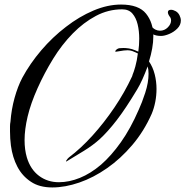

<svg xmlns="http://www.w3.org/2000/svg" viewBox="-20 -694 815 844"><path d="M210 130Q153 130 116 105Q78 80 56.5 39Q35 -2 28 -54Q26 -69 25 -85Q24 -101 24 -117Q24 -128 24 -138.5Q24 -149 26 -159Q30 -213 44 -263.5Q58 -314 78 -352Q112 -415 161.5 -473Q211 -531 270 -576Q328 -621 390.5 -647.5Q453 -674 512 -674Q590 -674 622 -634Q654 -594 654 -535Q654 -509 649 -481Q644 -453 635 -424Q652 -399 660 -367.5Q668 -336 668 -303Q668 -274 662.5 -246Q657 -218 647 -194Q613 -117 561.5 -56.5Q510 4 451 45Q391 87 328.5 108.5Q266 130 210 130ZM239 107Q284 107 331 88Q378 69 424 30Q469 -9 511.5 -69Q554 -129 590 -212Q604 -242 618.5 -286.5Q633 -331 633 -370Q633 -389 629 -402Q618 -372 606 -345.5Q594 -319 583 -301Q532 -216 492.5 -165Q453 -114 418 -82Q388 -55 349 -31Q310 -7 275 14Q267 19 272 11Q277 3 283 -2Q336 -42 387 -98.5Q438 -155 483 -221.5Q528 -288 561 -359L563 -366Q568 -377 575 -402Q582 -427 586 -459L568 -467Q555 -473 540 -473Q536 -473 532 -472.5Q528 -472 524 -472L492 -467Q483 -465 489 -473Q495 -480 504 -482Q507 -482 512 -482.5Q517 -483 523 -483Q534 -483 547 -481Q560 -479 574 -473L588 -467Q590 -481 591 -495.5Q592 -510 592 -524Q592 -558 585 -587Q578 -616 562 -634.5Q546 -653 517 -653Q456 -653 401.5 -624Q347 -595 300 -547Q252 -498 213.5 -435.5Q175 -373 145 -306Q115 -239 101.5 -182Q88 -125 88 -78Q88 -57 90.5 -38Q93 -19 98 -2Q114 51 151.5 79Q189 107 239 107ZM688 -536Q664 -536 649.5 -545Q635 -554 635 -567Q635 -578 639 -580Q643 -582 644 -580Q653 -569 663 -564Q673 -559 683 -559Q703 -559 717.5 -573.5Q732 -588 732 -604Q732 -614 726 -621Q718 -632 718 -640Q718 -651 732 -651Q741 -651 752 -645Q763 -639 769 -627Q775 -615 775 -604Q775 -584 759.5 -568.5Q744 -553 723.5 -544.5Q703 -536 688 -536Z"/></svg>

Font: Birthstone Bounce
Style: Regular
Weight: 400
Designer: Robert E. Leuschke
Foundry: Rob Leuschke
Version: Version 1.010; ttfautohint (v1.8.3)